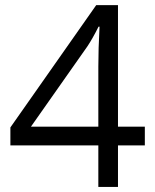

<svg xmlns="http://www.w3.org/2000/svg" viewBox="-20 -738 612 758"><path d="M551.8 -164.1H445.8V0H368.2V-164.1H21V-234.9L359.9 -717.8H445.8V-237.8H551.8ZM368.2 -237.8V-475.1Q368.2 -544.9 373 -632.8H369.1Q345.7 -585.9 325.2 -555.2L102.1 -237.8Z"/></svg>

Font: f08482100
Style: Regular
Weight: 400
Foundry: Ascender Corporation
Version: Version 1.10